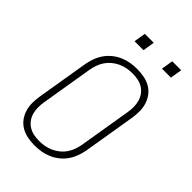

<svg xmlns="http://www.w3.org/2000/svg" viewBox="-269 -1026 1138 1138"><g transform="rotate(45 300.0 -457.0)"><path d="M250 8Q220 8 191 2.5Q162 -3 137.5 -17Q113 -31 96 -53.5Q79 -76 70.5 -103.5Q62 -131 62 -160.5Q62 -190 67 -220L121 -546Q126 -573 135.5 -599.5Q145 -626 161.5 -650Q178 -674 201 -692.5Q224 -711 250.5 -722.5Q277 -734 304.5 -738.5Q332 -743 359 -743Q389 -743 418 -737.5Q447 -732 471.5 -718Q496 -704 513 -681.5Q530 -659 538.5 -631.5Q547 -604 547 -574.5Q547 -545 542 -515L488 -189Q483 -162 473.5 -135.5Q464 -109 447.5 -85Q431 -61 408 -42.5Q385 -24 358.5 -12.5Q332 -1 304.5 3.5Q277 8 250 8ZM250 -30Q273 -30 295.5 -34Q318 -38 340 -48Q362 -58 381 -73.5Q400 -89 413.5 -109Q427 -129 434.5 -151Q442 -173 446 -195L500 -521Q504 -545 504 -568.5Q504 -592 498 -614Q492 -636 479 -654Q466 -672 447 -684Q428 -696 405 -700.5Q382 -705 359 -705Q336 -705 313.5 -701Q291 -697 269 -687Q247 -677 228 -661.5Q209 -646 195.5 -626Q182 -606 174.5 -584Q167 -562 163 -540L109 -214Q105 -190 105 -166.5Q105 -143 111 -121Q117 -99 130 -81Q143 -63 162 -51Q181 -39 204 -34.5Q227 -30 250 -30ZM462 -848 474 -922H549L537 -848ZM232 -848 244 -922H319L307 -848Z"/></g></svg>

Font: Iosevka SS04 XLt Ex
Style: Italic
Weight: 200
Width: 7
Italic angle: -9°
Monospace: yes
Designer: Belleve Invis
Foundry: Belleve Invis
Version: Version 19.0.0; ttfautohint (v1.8.4)